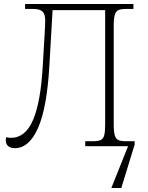

<svg xmlns="http://www.w3.org/2000/svg" viewBox="-20 -734 741 964"><path d="M54 10Q33 10 21 -0.5Q9 -11 9 -29Q9 -37 11 -45Q24 -42 35 -42Q108 -42 146.5 -133Q185 -224 195 -408Q201 -507 204 -560Q207 -613 207 -632Q207 -662 194 -675.5Q181 -689 147 -689H106V-714H650V-689H611Q588 -689 575 -683.5Q562 -678 556.5 -660Q551 -642 551 -605V-108Q551 -72 556.5 -54Q562 -36 575 -30.5Q588 -25 611 -25H656V-8L589 210H539L623 0H408V-25H447Q471 -25 484.5 -30.5Q498 -36 503 -54Q508 -72 508 -109V-683H244L228 -406Q216 -193 171 -91.5Q126 10 54 10Z"/></svg>

Font: Noto Serif ExtraLight
Style: Regular
Weight: 200
Designer: Monotype Design Team
Foundry: Monotype Imaging Inc.
Version: Version 2.015; ttfautohint (v1.8.4.7-5d5b)